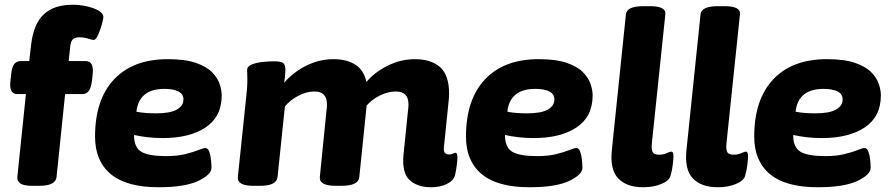

<svg xmlns="http://www.w3.org/2000/svg" viewBox="-20 -780 3762 808"><path d="M117 2Q80 2 65.5 -8Q51 -18 53 -36L89 -384H53Q17 -384 24 -440L27 -468Q30 -497 39.5 -510Q49 -523 68 -523H103L111 -592Q121 -679 164 -719.5Q207 -760 285 -760Q317 -760 347 -753Q377 -746 396 -734.5Q415 -723 415 -709Q415 -702 411 -686.5Q407 -671 401 -653.5Q395 -636 388 -624Q381 -612 374 -612Q366 -612 350.5 -617.5Q335 -623 314 -623Q295 -623 286 -614Q277 -605 275 -579L269 -523H340Q376 -523 370 -468L367 -439Q363 -410 353.5 -397Q344 -384 326 -384H254L218 -35Q214 2 145 2Z M647 8Q513 8 446.5 -47Q380 -102 380 -205Q380 -361 460 -446Q540 -531 686 -531Q759 -531 804 -515.5Q849 -500 872.5 -476Q896 -452 904.5 -426Q913 -400 913 -379Q913 -289 845.5 -244Q778 -199 666 -199Q631 -199 601 -202.5Q571 -206 544 -212Q544 -160 574.5 -141.5Q605 -123 680 -123Q726 -123 760 -131.5Q794 -140 815 -148.5Q836 -157 844 -157Q855 -157 860.5 -142Q866 -127 868 -107.5Q870 -88 870 -74Q870 -45 814 -18.5Q758 8 647 8ZM637 -303Q697 -303 724.5 -319Q752 -335 752 -361Q752 -385 730 -395.5Q708 -406 672 -406Q565 -406 554 -310Q572 -306 594.5 -304.5Q617 -303 637 -303Z M1794 8Q1736 8 1703.5 -22.5Q1671 -53 1678 -128L1697 -315Q1698 -320 1698.5 -326.5Q1699 -333 1699 -341Q1699 -395 1646 -395Q1614 -395 1580.5 -379Q1547 -363 1523 -336L1492 -35Q1489 2 1416 2H1394Q1322 2 1326 -36L1354 -315Q1356 -328 1356 -341Q1356 -395 1303 -395Q1271 -395 1236.5 -377.5Q1202 -360 1179 -332L1148 -35Q1144 2 1075 2H1046Q977 2 981 -36L1016 -371Q1018 -387 1019.5 -406.5Q1021 -426 1021 -446Q1021 -455 1020.5 -464.5Q1020 -474 1020 -485Q1020 -501 1040.5 -509Q1061 -517 1087.5 -519.5Q1114 -522 1133 -522Q1162 -522 1171.5 -515Q1181 -508 1181 -485Q1180 -458 1176 -432Q1197 -457 1229 -480Q1261 -503 1300.5 -517Q1340 -531 1383 -531Q1440 -531 1476 -507.5Q1512 -484 1522 -435Q1555 -475 1610.5 -503Q1666 -531 1726 -531Q1794 -531 1832 -497.5Q1870 -464 1870 -385Q1870 -376 1869 -365.5Q1868 -355 1867 -345L1848 -159Q1845 -130 1870 -130Q1879 -130 1886 -133.5Q1893 -137 1897 -137Q1905 -137 1905 -118Q1905 -108 1902.5 -86.5Q1900 -65 1895 -43Q1888 -19 1860 -5.5Q1832 8 1794 8Z M2208 8Q2074 8 2007.5 -47Q1941 -102 1941 -205Q1941 -361 2021 -446Q2101 -531 2247 -531Q2320 -531 2365 -515.5Q2410 -500 2433.5 -476Q2457 -452 2465.5 -426Q2474 -400 2474 -379Q2474 -289 2406.5 -244Q2339 -199 2227 -199Q2192 -199 2162 -202.5Q2132 -206 2105 -212Q2105 -160 2135.5 -141.5Q2166 -123 2241 -123Q2287 -123 2321 -131.5Q2355 -140 2376 -148.5Q2397 -157 2405 -157Q2416 -157 2421.5 -142Q2427 -127 2429 -107.5Q2431 -88 2431 -74Q2431 -45 2375 -18.5Q2319 8 2208 8ZM2198 -303Q2258 -303 2285.5 -319Q2313 -335 2313 -361Q2313 -385 2291 -395.5Q2269 -406 2233 -406Q2126 -406 2115 -310Q2133 -306 2155.5 -304.5Q2178 -303 2198 -303Z M2687 8Q2617 8 2581.5 -29.5Q2546 -67 2555 -150L2614 -719Q2617 -754 2687 -754H2715Q2784 -754 2780 -720L2723 -175Q2721 -151 2726.5 -140Q2732 -129 2754 -129Q2771 -129 2785.5 -135.5Q2800 -142 2805 -142Q2814 -142 2814 -123Q2814 -113 2811.5 -89Q2809 -65 2802 -41Q2796 -19 2762.5 -5.5Q2729 8 2687 8Z M3001 8Q2931 8 2895.5 -29.5Q2860 -67 2869 -150L2928 -719Q2931 -754 3001 -754H3029Q3098 -754 3094 -720L3037 -175Q3035 -151 3040.5 -140Q3046 -129 3068 -129Q3085 -129 3099.5 -135.5Q3114 -142 3119 -142Q3128 -142 3128 -123Q3128 -113 3125.5 -89Q3123 -65 3116 -41Q3110 -19 3076.5 -5.5Q3043 8 3001 8Z M3421 8Q3287 8 3220.5 -47Q3154 -102 3154 -205Q3154 -361 3234 -446Q3314 -531 3460 -531Q3533 -531 3578 -515.5Q3623 -500 3646.5 -476Q3670 -452 3678.5 -426Q3687 -400 3687 -379Q3687 -289 3619.5 -244Q3552 -199 3440 -199Q3405 -199 3375 -202.5Q3345 -206 3318 -212Q3318 -160 3348.5 -141.5Q3379 -123 3454 -123Q3500 -123 3534 -131.5Q3568 -140 3589 -148.5Q3610 -157 3618 -157Q3629 -157 3634.5 -142Q3640 -127 3642 -107.5Q3644 -88 3644 -74Q3644 -45 3588 -18.5Q3532 8 3421 8ZM3411 -303Q3471 -303 3498.5 -319Q3526 -335 3526 -361Q3526 -385 3504 -395.5Q3482 -406 3446 -406Q3339 -406 3328 -310Q3346 -306 3368.5 -304.5Q3391 -303 3411 -303Z"/></svg>

Font: Asap Semi Expanded Semi Expanded ExtraBold
Style: Italic
Weight: 800
Width: 6
Italic angle: -6°
Designer: Pablo Cosgaya
Foundry: Omnibus-Type
Version: Version 3.001; ttfautohint (v1.8.4.7-5d5b)